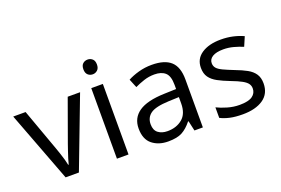

<svg xmlns="http://www.w3.org/2000/svg" viewBox="-99 -1142 2004 1371"><g transform="rotate(-20 903.0 -456.5)"><path d="M203 -93 0 -629H94L208 -313Q216 -291 225 -264Q234 -237 241 -212.5Q248 -188 251 -171H255Q259 -188 266.5 -213Q274 -238 283.5 -265Q293 -292 300 -313L414 -629H508L304 -93Z M638 -830Q658 -830 673.5 -816.5Q689 -803 689 -774Q689 -746 673.5 -732Q658 -718 638 -718Q616 -718 601 -732Q586 -746 586 -774Q586 -803 601 -816.5Q616 -830 638 -830ZM681 -629V-93H593V-629Z M1054 -638Q1152 -638 1199 -595Q1246 -552 1246 -458V-93H1182L1165 -169H1161Q1126 -125 1087.5 -104Q1049 -83 981 -83Q908 -83 860 -121.5Q812 -160 812 -242Q812 -322 875 -365.5Q938 -409 1069 -413L1160 -416V-448Q1160 -515 1131 -541Q1102 -567 1049 -567Q1007 -567 969 -554.5Q931 -542 898 -526L871 -592Q906 -611 954 -624.5Q1002 -638 1054 -638ZM1080 -352Q980 -348 941.5 -320Q903 -292 903 -241Q903 -196 930.5 -175Q958 -154 1001 -154Q1069 -154 1114 -191.5Q1159 -229 1159 -307V-355Z M1761 -241Q1761 -163 1703 -123Q1645 -83 1547 -83Q1491 -83 1450.5 -92Q1410 -101 1379 -117V-197Q1411 -181 1456.5 -167.5Q1502 -154 1549 -154Q1616 -154 1646 -175.5Q1676 -197 1676 -233Q1676 -253 1665 -269Q1654 -285 1625.5 -301Q1597 -317 1544 -337Q1492 -357 1455 -377Q1418 -397 1398 -425Q1378 -453 1378 -497Q1378 -565 1433.5 -602Q1489 -639 1579 -639Q1628 -639 1670.5 -629.5Q1713 -620 1750 -603L1720 -533Q1686 -547 1649 -557Q1612 -567 1573 -567Q1519 -567 1490.5 -549.5Q1462 -532 1462 -502Q1462 -480 1475 -464.5Q1488 -449 1518.5 -434.5Q1549 -420 1600 -400Q1651 -381 1687 -361Q1723 -341 1742 -312.5Q1761 -284 1761 -241Z"/></g></svg>

Font: Noto Sans Kannada UI
Style: Regular
Weight: 400
Designer: Jelle Bosma - Monotype Design Team
Foundry: Monotype Imaging Inc.
Version: Version 2.005; ttfautohint (v1.8.4.7-5d5b)